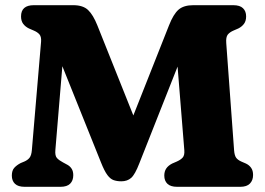

<svg xmlns="http://www.w3.org/2000/svg" viewBox="-20 -720 1021 740"><path d="M535.1 -172 451.1 -166.8 631.2 -621.8Q648.3 -665.5 668.2 -682.8Q688.1 -700 725 -700H879.2Q904.5 -700 916.5 -688.4Q928.6 -676.8 928.6 -656.8Q928.6 -639.2 920.4 -628.2Q912.2 -617.2 898.8 -610.4L880.8 -602.6Q865.9 -596.4 858 -586.8Q850.2 -577.1 852 -553.8L882.2 -140.9Q883.8 -120.9 890.1 -112.1Q896.5 -103.4 910 -97.4L928 -89.6Q940.6 -83.6 948 -73Q955.4 -62.4 955.4 -45.6Q955.4 -25.2 943.3 -12.6Q931.3 0 906 0H662.6Q637.4 0 625.3 -11.6Q613.2 -23.2 613.2 -43.2Q613.2 -59.2 620.6 -70.4Q628 -81.6 643.4 -89.6L661.4 -97.4Q675.9 -103.8 683.9 -112.5Q691.9 -121.2 690.4 -140.8L652.8 -607.2L721.7 -608.2L516.9 -90.2Q500.4 -47.4 485.5 -34.3Q470.6 -21.2 447.6 -21.2Q431.1 -21.2 418.1 -25.7Q405.2 -30.1 393.7 -45.6Q382.2 -61.1 369.1 -94.2L169.1 -592.4L231.6 -600.2L193.4 -141.6Q191.4 -119.8 199.6 -110.8Q207.9 -101.9 222.6 -94.2L240.6 -84.4Q250.4 -78.8 256.4 -69.2Q262.4 -59.6 262.4 -44.8Q262.4 -24 250.3 -12Q238.3 0 213 0H75Q49.8 0 37.7 -11.6Q25.6 -23.2 25.6 -43.2Q25.6 -62.8 35 -73.2Q44.4 -83.6 59.8 -91.6L73.8 -97.4Q86.8 -103 94 -112.2Q101.2 -121.5 102.8 -141.6L138.3 -559.2Q139.8 -578.3 132 -587.5Q124.1 -596.6 109.3 -602.6L91.3 -610.4Q77.5 -617.2 69.3 -628.2Q61.1 -639.2 61.1 -656.8Q61.1 -700 110.5 -700H262.3Q300 -700 319.5 -681.4Q339.1 -662.7 355.3 -622Z"/></svg>

Font: Fraunces SuperSoft
Style: Regular
Weight: 900
Version: Version 1.000;[b76b70a41]